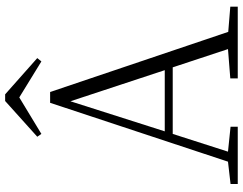

<svg xmlns="http://www.w3.org/2000/svg" viewBox="-119 -826 945 747"><g transform="rotate(-90 353.5 -452.5)"><path d="M234 0V-28L137 -38L206 -253H465L536 -38L422 -29V0H701V-29L603 -37L369 -730H327L98 -38L11 -28V0ZM333 -651 454 -284H216ZM348 -850 488 -764 501 -780 360 -905H334L195 -780L206 -764Z"/></g></svg>

Font: AllPunType ExtraLight
Style: Regular
Weight: 280
Version: 1.0